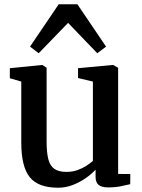

<svg xmlns="http://www.w3.org/2000/svg" viewBox="-20 -867 666 898"><path d="M485.5 9.5Q456 9.5 441.5 -2Q427 -13.5 427 -40.5V-73.5Q409.5 -54 381.8 -34.5Q354 -15 320.8 -2Q287.5 11 252 11Q158.5 11 119 -38.5Q79.5 -88 79.5 -200V-485.5L26 -501V-548L176.5 -563H178.5L198 -550V-204.5Q198 -153.5 206 -122.5Q214 -91.5 234.2 -77.2Q254.5 -63 291 -63Q319 -63 342.5 -71.5Q366 -80 384.2 -91.8Q402.5 -103.5 414.5 -114.5V-485.5L345 -502V-548L506 -563H509.5L532.5 -550V-53.5L589.5 -53L589 -5.5Q571.5 -1.5 545.5 4Q519.5 9.5 485.5 9.5ZM161 -618 120.5 -649 254.5 -847H342L476 -649L435 -618L298.5 -760Z"/></svg>

Font: Merriweather 28pt SemiBold
Style: Regular
Weight: 600
Version: Version 2.100